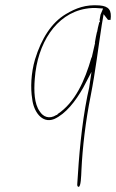

<svg xmlns="http://www.w3.org/2000/svg" viewBox="-20 -486 450 745"><path d="M116 -256C100 -202 98 -143 105 -102C110 -55 142 -5 190 -24C235 -44 273 -93 303 -146L335 -207L326 -146C324 -135 321 -124 319 -114C296 1 286 124 280 225C278 237 283 239 285 239C294 239 295 197 296 174C300 88 312 -16 332 -115C351 -212 361 -300 375 -390L382 -431L399 -409H409C414 -446 403 -462 366 -465C313 -469 275 -455 235 -431C180 -398 141 -337 116 -256ZM115 -181C125 -316 196 -432 312 -452C329 -455 347 -456 365 -454L380 -453C377 -446 373 -436 370 -429C370 -427 368 -418 366 -406H367C367 -406 367 -405 368 -405V-403L365 -399L363 -391C361 -384 359 -375 357 -363L356 -361C353 -350 351 -336 348 -320H349L336 -263H335C309 -172 271 -88 203 -43L202 -40H199C171 -22 147 -33 134 -54C113 -83 111 -132 115 -181ZM204 -32Z"/></svg>

Font: Stray Cat
Style: HlExtObl
Weight: 100
Version: Version 1.0